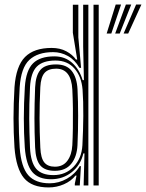

<svg xmlns="http://www.w3.org/2000/svg" viewBox="-20 -821 646 850"><path d="M417 0H394V-800H417ZM371.2 0H350.2L354 -141.8H349Q337.2 -90.5 298 -59Q258.8 -27.5 205.8 -27.5Q150.2 -27.5 122.9 -59.6Q95.5 -91.8 89.8 -167.8Q85.5 -231.5 85.5 -296.9Q85.5 -362.2 90 -435.8Q95 -509.5 126.1 -540.5Q157.2 -571.5 220.8 -571.5Q267.2 -571.5 299.4 -542.9Q331.5 -514.2 346 -466.2H351.5L348.2 -614.8V-800H371.2ZM195 8.8Q120.5 8.8 86 -32.9Q51.5 -74.5 44.2 -167.5Q39.8 -234.8 39.8 -297.5Q39.8 -360.2 44.2 -435.2Q51 -528.8 90.9 -568.8Q130.8 -608.8 208.5 -608.8Q246 -608.8 273.6 -593.9Q301.2 -579 316.2 -557.5H321.8L302.5 -676V-800H326.8V-655.5L339 -520.5L331.5 -520.8Q311.5 -556 280.6 -573.1Q249.8 -590.2 215.2 -590.2Q147 -590.2 110 -555.9Q73 -521.5 67.2 -435.2Q62.5 -359.8 62.8 -295.8Q63 -231.8 67.2 -167Q73.5 -81.5 105 -45.5Q136.5 -9.5 200.2 -9.5Q240.2 -9.5 276.4 -30Q312.5 -50.5 333 -85.5H338.2L333.2 0H311.2V-7.8L318.8 -43.5H314Q294.8 -19.2 262.8 -5.2Q230.8 8.8 195 8.8ZM216.8 -45.8Q270.5 -45.8 306 -82.9Q341.5 -120 344.8 -178Q348.2 -241.8 348.8 -307.6Q349.2 -373.5 345.5 -424.5Q340.8 -481.8 309.8 -517.4Q278.8 -553 225.5 -553Q169.8 -553 143 -526.2Q116.2 -499.5 112.8 -434.8Q109 -356 109.4 -295.8Q109.8 -235.5 112.8 -167.5Q116 -102.2 140.1 -74Q164.2 -45.8 216.8 -45.8ZM222.8 -64.8Q178.5 -64.8 158.2 -88.8Q138 -112.8 135.5 -168Q132.5 -236.2 132.5 -297.2Q132.5 -358.2 135.5 -434.5Q137.8 -486.2 158.4 -511Q179 -535.8 228.2 -535.8Q274.8 -535.8 297.6 -506.9Q320.5 -478 323.2 -425Q325.8 -374.5 325.9 -308.4Q326 -242.2 323 -178Q320.5 -127.2 295.5 -96Q270.5 -64.8 222.8 -64.8ZM223 -83Q259 -83 278.4 -109.4Q297.8 -135.8 300.2 -178.2Q302 -211.5 302.6 -254Q303.2 -296.5 302.8 -341Q302.2 -385.5 300.2 -424.8Q295.2 -517 228.5 -517Q194 -517 177.4 -498.4Q160.8 -479.8 158.5 -435.2Q155 -359.8 155.1 -297.8Q155.2 -235.8 158.5 -167.8Q160.5 -121.2 176 -102.1Q191.5 -83 223 -83ZM472.8 -672.5H452.2L492.2 -800.8H516ZM547.5 -672.5H527.2L582.5 -800.8H606ZM510 -672.5H489.8L537.2 -800.8H561Z"/></svg>

Font: Big Shoulders Inline Text
Style: Bold
Weight: 700
Designer: Patric King
Foundry: XO Type Co
Version: Version 1.000